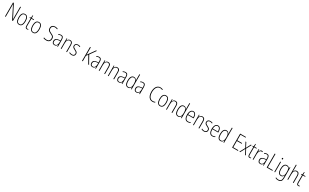

<svg xmlns="http://www.w3.org/2000/svg" viewBox="740 -4520 13716 8520"><g transform="rotate(30 7598.5 -259.5)"><path d="M491 0H449L122 -646H119Q121 -616 121.5 -584.5Q122 -553 122 -512V0H84V-714H127L454 -72H456Q455 -108 454.5 -146Q454 -184 454 -211V-714H491Z M988 -265Q988 -133 943 -61.5Q898 10 807 10Q717 10 670.5 -62Q624 -134 624 -266Q624 -398 670.5 -468.5Q717 -539 808 -539Q902 -539 945 -465Q988 -391 988 -265ZM662 -266Q662 -151 697.5 -87.5Q733 -24 807 -24Q881 -24 915.5 -85.5Q950 -147 950 -266Q950 -375 917.5 -440Q885 -505 808 -505Q733 -505 697.5 -443Q662 -381 662 -266Z M1214 -24Q1230 -24 1244.5 -27Q1259 -30 1269 -35V-2Q1257 3 1242 6.5Q1227 10 1208 10Q1155 10 1134 -24Q1113 -58 1113 -124V-496H1054V-520L1113 -530L1123 -657H1151V-529H1270V-496H1151V-124Q1151 -74 1164 -49Q1177 -24 1214 -24Z M1702 -265Q1702 -133 1657 -61.5Q1612 10 1521 10Q1431 10 1384.5 -62Q1338 -134 1338 -266Q1338 -398 1384.5 -468.5Q1431 -539 1522 -539Q1616 -539 1659 -465Q1702 -391 1702 -265ZM1376 -266Q1376 -151 1411.5 -87.5Q1447 -24 1521 -24Q1595 -24 1629.5 -85.5Q1664 -147 1664 -266Q1664 -375 1631.5 -440Q1599 -505 1522 -505Q1447 -505 1411.5 -443Q1376 -381 1376 -266Z M2399 -186Q2399 -91 2345.5 -40.5Q2292 10 2202 10Q2160 10 2121 3Q2082 -4 2050 -17V-58Q2081 -44 2121.5 -35Q2162 -26 2203 -26Q2277 -26 2318.5 -68Q2360 -110 2360 -184Q2360 -230 2344 -258Q2328 -286 2295.5 -306.5Q2263 -327 2214 -349Q2169 -369 2133.5 -392Q2098 -415 2077 -450.5Q2056 -486 2056 -543Q2056 -631 2109.5 -677.5Q2163 -724 2246 -724Q2286 -724 2322.5 -715Q2359 -706 2388 -692L2373 -659Q2339 -675 2306 -681.5Q2273 -688 2246 -688Q2177 -688 2136 -650.5Q2095 -613 2095 -544Q2095 -497 2113.5 -467.5Q2132 -438 2163.5 -418.5Q2195 -399 2236 -380Q2287 -357 2323.5 -333.5Q2360 -310 2379.5 -276Q2399 -242 2399 -186Z M2654 -539Q2725 -539 2758 -496Q2791 -453 2791 -357V0H2762L2757 -92H2755Q2740 -51 2709 -20.5Q2678 10 2616 10Q2549 10 2516.5 -32Q2484 -74 2484 -133Q2484 -212 2535.5 -252.5Q2587 -293 2681 -301L2754 -307V-353Q2754 -437 2729.5 -471Q2705 -505 2652 -505Q2626 -505 2598 -497.5Q2570 -490 2538 -472L2524 -503Q2554 -520 2587 -529.5Q2620 -539 2654 -539ZM2684 -271Q2604 -264 2563.5 -230.5Q2523 -197 2523 -133Q2523 -80 2549 -51Q2575 -22 2622 -22Q2691 -22 2722.5 -76Q2754 -130 2755 -218V-276Z M3122 -539Q3188 -539 3223.5 -497Q3259 -455 3259 -365V0H3221V-356Q3221 -435 3194 -470Q3167 -505 3118 -505Q3056 -505 3016.5 -455Q2977 -405 2977 -302V0H2940V-529H2969L2973 -425H2975Q2990 -469 3024.5 -504Q3059 -539 3122 -539Z M3654 -130Q3654 -65 3615 -27.5Q3576 10 3499 10Q3457 10 3423.5 0Q3390 -10 3368 -22V-63Q3395 -46 3429 -35.5Q3463 -25 3499 -25Q3559 -25 3587.5 -53Q3616 -81 3616 -130Q3616 -163 3603 -184Q3590 -205 3565 -221Q3540 -237 3506 -254Q3468 -273 3438.5 -292Q3409 -311 3391.5 -338Q3374 -365 3374 -407Q3374 -465 3413.5 -502Q3453 -539 3527 -539Q3562 -539 3593 -531Q3624 -523 3649 -510L3633 -477Q3588 -505 3526 -505Q3474 -505 3442.5 -480Q3411 -455 3411 -407Q3411 -362 3440 -338Q3469 -314 3522 -287Q3558 -268 3588.5 -249Q3619 -230 3636.5 -202.5Q3654 -175 3654 -130Z M4393 0H4350L4139 -373L4069 -283V0H4030V-714H4069V-328Q4077 -342 4092 -364.5Q4107 -387 4127 -416L4339 -714H4384L4166 -405Z M4602 -539Q4673 -539 4706 -496Q4739 -453 4739 -357V0H4710L4705 -92H4703Q4688 -51 4657 -20.5Q4626 10 4564 10Q4497 10 4464.5 -32Q4432 -74 4432 -133Q4432 -212 4483.5 -252.5Q4535 -293 4629 -301L4702 -307V-353Q4702 -437 4677.5 -471Q4653 -505 4600 -505Q4574 -505 4546 -497.5Q4518 -490 4486 -472L4472 -503Q4502 -520 4535 -529.5Q4568 -539 4602 -539ZM4632 -271Q4552 -264 4511.5 -230.5Q4471 -197 4471 -133Q4471 -80 4497 -51Q4523 -22 4570 -22Q4639 -22 4670.5 -76Q4702 -130 4703 -218V-276Z M5070 -539Q5136 -539 5171.5 -497Q5207 -455 5207 -365V0H5169V-356Q5169 -435 5142 -470Q5115 -505 5066 -505Q5004 -505 4964.5 -455Q4925 -405 4925 -302V0H4888V-529H4917L4921 -425H4923Q4938 -469 4972.5 -504Q5007 -539 5070 -539Z M5537 -539Q5603 -539 5638.5 -497Q5674 -455 5674 -365V0H5636V-356Q5636 -435 5609 -470Q5582 -505 5533 -505Q5471 -505 5431.5 -455Q5392 -405 5392 -302V0H5355V-529H5384L5388 -425H5390Q5405 -469 5439.5 -504Q5474 -539 5537 -539Z M5956 -539Q6027 -539 6060 -496Q6093 -453 6093 -357V0H6064L6059 -92H6057Q6042 -51 6011 -20.5Q5980 10 5918 10Q5851 10 5818.5 -32Q5786 -74 5786 -133Q5786 -212 5837.5 -252.5Q5889 -293 5983 -301L6056 -307V-353Q6056 -437 6031.5 -471Q6007 -505 5954 -505Q5928 -505 5900 -497.5Q5872 -490 5840 -472L5826 -503Q5856 -520 5889 -529.5Q5922 -539 5956 -539ZM5986 -271Q5906 -264 5865.5 -230.5Q5825 -197 5825 -133Q5825 -80 5851 -51Q5877 -22 5924 -22Q5993 -22 6024.5 -76Q6056 -130 6057 -218V-276Z M6387 10Q6302 10 6258.5 -58.5Q6215 -127 6215 -258Q6215 -395 6261 -467Q6307 -539 6391 -539Q6449 -539 6484.5 -506.5Q6520 -474 6533 -433H6535Q6534 -456 6533.5 -476.5Q6533 -497 6533 -517V-760H6570V0H6540L6535 -100H6533Q6519 -58 6484.5 -24Q6450 10 6387 10ZM6392 -24Q6463 -24 6498 -80.5Q6533 -137 6533 -236V-294Q6533 -393 6498 -449Q6463 -505 6395 -505Q6326 -505 6290 -442Q6254 -379 6254 -258Q6254 -145 6287 -84.5Q6320 -24 6392 -24Z M6855 -539Q6926 -539 6959 -496Q6992 -453 6992 -357V0H6963L6958 -92H6956Q6941 -51 6910 -20.5Q6879 10 6817 10Q6750 10 6717.5 -32Q6685 -74 6685 -133Q6685 -212 6736.5 -252.5Q6788 -293 6882 -301L6955 -307V-353Q6955 -437 6930.5 -471Q6906 -505 6853 -505Q6827 -505 6799 -497.5Q6771 -490 6739 -472L6725 -503Q6755 -520 6788 -529.5Q6821 -539 6855 -539ZM6885 -271Q6805 -264 6764.5 -230.5Q6724 -197 6724 -133Q6724 -80 6750 -51Q6776 -22 6823 -22Q6892 -22 6923.5 -76Q6955 -130 6956 -218V-276Z M7641 -689Q7582 -689 7539.5 -662Q7497 -635 7469.5 -589Q7442 -543 7428.5 -483.5Q7415 -424 7415 -358Q7415 -258 7441.5 -183.5Q7468 -109 7518 -67.5Q7568 -26 7639 -26Q7679 -26 7710.5 -34.5Q7742 -43 7765 -54V-18Q7741 -5 7708.5 2.5Q7676 10 7637 10Q7555 10 7496.5 -35Q7438 -80 7406.5 -162.5Q7375 -245 7375 -358Q7375 -433 7391 -499Q7407 -565 7440 -615.5Q7473 -666 7523 -695Q7573 -724 7641 -724Q7712 -724 7773 -692L7757 -658Q7728 -675 7698.5 -682Q7669 -689 7641 -689Z M8212 -265Q8212 -133 8167 -61.5Q8122 10 8031 10Q7941 10 7894.5 -62Q7848 -134 7848 -266Q7848 -398 7894.5 -468.5Q7941 -539 8032 -539Q8126 -539 8169 -465Q8212 -391 8212 -265ZM7886 -266Q7886 -151 7921.5 -87.5Q7957 -24 8031 -24Q8105 -24 8139.5 -85.5Q8174 -147 8174 -266Q8174 -375 8141.5 -440Q8109 -505 8032 -505Q7957 -505 7921.5 -443Q7886 -381 7886 -266Z M8519 -539Q8585 -539 8620.5 -497Q8656 -455 8656 -365V0H8618V-356Q8618 -435 8591 -470Q8564 -505 8515 -505Q8453 -505 8413.5 -455Q8374 -405 8374 -302V0H8337V-529H8366L8370 -425H8372Q8387 -469 8421.5 -504Q8456 -539 8519 -539Z M8949 10Q8864 10 8820.5 -58.5Q8777 -127 8777 -258Q8777 -395 8823 -467Q8869 -539 8953 -539Q9011 -539 9046.5 -506.5Q9082 -474 9095 -433H9097Q9096 -456 9095.5 -476.5Q9095 -497 9095 -517V-760H9132V0H9102L9097 -100H9095Q9081 -58 9046.5 -24Q9012 10 8949 10ZM8954 -24Q9025 -24 9060 -80.5Q9095 -137 9095 -236V-294Q9095 -393 9060 -449Q9025 -505 8957 -505Q8888 -505 8852 -442Q8816 -379 8816 -258Q8816 -145 8849 -84.5Q8882 -24 8954 -24Z M9433 -539Q9490 -539 9525.5 -506Q9561 -473 9577 -418.5Q9593 -364 9593 -300V-267H9295Q9294 -149 9333.5 -86.5Q9373 -24 9451 -24Q9513 -24 9575 -61V-23Q9547 -7 9516.5 1.5Q9486 10 9449 10Q9350 10 9303.5 -64.5Q9257 -139 9257 -263Q9257 -345 9276.5 -407Q9296 -469 9335 -504Q9374 -539 9433 -539ZM9433 -505Q9374 -505 9337.5 -454Q9301 -403 9296 -300H9557Q9557 -357 9544 -403.5Q9531 -450 9503.5 -477.5Q9476 -505 9433 -505Z M9900 -539Q9966 -539 10001.5 -497Q10037 -455 10037 -365V0H9999V-356Q9999 -435 9972 -470Q9945 -505 9896 -505Q9834 -505 9794.5 -455Q9755 -405 9755 -302V0H9718V-529H9747L9751 -425H9753Q9768 -469 9802.5 -504Q9837 -539 9900 -539Z M10432 -130Q10432 -65 10393 -27.5Q10354 10 10277 10Q10235 10 10201.5 0Q10168 -10 10146 -22V-63Q10173 -46 10207 -35.5Q10241 -25 10277 -25Q10337 -25 10365.5 -53Q10394 -81 10394 -130Q10394 -163 10381 -184Q10368 -205 10343 -221Q10318 -237 10284 -254Q10246 -273 10216.5 -292Q10187 -311 10169.5 -338Q10152 -365 10152 -407Q10152 -465 10191.5 -502Q10231 -539 10305 -539Q10340 -539 10371 -531Q10402 -523 10427 -510L10411 -477Q10366 -505 10304 -505Q10252 -505 10220.5 -480Q10189 -455 10189 -407Q10189 -362 10218 -338Q10247 -314 10300 -287Q10336 -268 10366.5 -249Q10397 -230 10414.5 -202.5Q10432 -175 10432 -130Z M10696 -539Q10753 -539 10788.5 -506Q10824 -473 10840 -418.5Q10856 -364 10856 -300V-267H10558Q10557 -149 10596.5 -86.5Q10636 -24 10714 -24Q10776 -24 10838 -61V-23Q10810 -7 10779.5 1.5Q10749 10 10712 10Q10613 10 10566.5 -64.5Q10520 -139 10520 -263Q10520 -345 10539.5 -407Q10559 -469 10598 -504Q10637 -539 10696 -539ZM10696 -505Q10637 -505 10600.5 -454Q10564 -403 10559 -300H10820Q10820 -357 10807 -403.5Q10794 -450 10766.5 -477.5Q10739 -505 10696 -505Z M11126 10Q11041 10 10997.5 -58.5Q10954 -127 10954 -258Q10954 -395 11000 -467Q11046 -539 11130 -539Q11188 -539 11223.5 -506.5Q11259 -474 11272 -433H11274Q11273 -456 11272.5 -476.5Q11272 -497 11272 -517V-760H11309V0H11279L11274 -100H11272Q11258 -58 11223.5 -24Q11189 10 11126 10ZM11131 -24Q11202 -24 11237 -80.5Q11272 -137 11272 -236V-294Q11272 -393 11237 -449Q11202 -505 11134 -505Q11065 -505 11029 -442Q10993 -379 10993 -258Q10993 -145 11026 -84.5Q11059 -24 11131 -24Z M12021 0H11722V-714H12021V-679H11761V-393H12007V-357H11761V-36H12021Z M12238 -273 12101 -529H12143L12261 -302L12380 -529H12422L12284 -271L12428 0H12386L12261 -241L12133 0H12092Z M12625 -24Q12641 -24 12655.5 -27Q12670 -30 12680 -35V-2Q12668 3 12653 6.5Q12638 10 12619 10Q12566 10 12545 -24Q12524 -58 12524 -124V-496H12465V-520L12524 -530L12534 -657H12562V-529H12681V-496H12562V-124Q12562 -74 12575 -49Q12588 -24 12625 -24Z M12938 -538Q12952 -538 12966 -535.5Q12980 -533 12993 -527L12985 -491Q12975 -495 12963 -497.5Q12951 -500 12937 -500Q12897 -500 12869.5 -468.5Q12842 -437 12827.5 -387.5Q12813 -338 12813 -283V0H12776V-529H12806L12811 -420H12814Q12823 -448 12839 -475Q12855 -502 12879.5 -520Q12904 -538 12938 -538Z M13200 -539Q13271 -539 13304 -496Q13337 -453 13337 -357V0H13308L13303 -92H13301Q13286 -51 13255 -20.5Q13224 10 13162 10Q13095 10 13062.5 -32Q13030 -74 13030 -133Q13030 -212 13081.5 -252.5Q13133 -293 13227 -301L13300 -307V-353Q13300 -437 13275.5 -471Q13251 -505 13198 -505Q13172 -505 13144 -497.5Q13116 -490 13084 -472L13070 -503Q13100 -520 13133 -529.5Q13166 -539 13200 -539ZM13230 -271Q13150 -264 13109.5 -230.5Q13069 -197 13069 -133Q13069 -80 13095 -51Q13121 -22 13168 -22Q13237 -22 13268.5 -76Q13300 -130 13301 -218V-276Z M13494 0V-714H13533V-36H13787V0Z M13905 -726Q13921 -726 13928 -715Q13935 -704 13935 -689Q13935 -671 13927 -660.5Q13919 -650 13904 -650Q13889 -650 13881.5 -661Q13874 -672 13874 -688Q13874 -704 13881 -715Q13888 -726 13905 -726ZM13922 -529V0H13885V-529Z M14227 -539Q14284 -539 14316 -511.5Q14348 -484 14364 -445H14368L14373 -529H14403V27Q14403 130 14357 185.5Q14311 241 14208 241Q14167 241 14133.5 232.5Q14100 224 14071 209V170Q14102 187 14135 197Q14168 207 14208 207Q14288 207 14326.5 163.5Q14365 120 14365 30V-10Q14365 -33 14365.5 -55Q14366 -77 14368 -105H14365Q14350 -53 14313 -21.5Q14276 10 14219 10Q14139 10 14094 -57.5Q14049 -125 14049 -261Q14049 -392 14093 -465.5Q14137 -539 14227 -539ZM14230 -505Q14155 -505 14121 -439Q14087 -373 14087 -261Q14087 -141 14122 -82.5Q14157 -24 14224 -24Q14277 -24 14308 -54.5Q14339 -85 14352 -132.5Q14365 -180 14365 -232V-308Q14365 -365 14352 -409.5Q14339 -454 14309 -479.5Q14279 -505 14230 -505Z M14591 -503Q14591 -462 14588 -430H14591Q14601 -458 14619 -482.5Q14637 -507 14665.5 -523Q14694 -539 14735 -539Q14802 -539 14837.5 -494.5Q14873 -450 14873 -360V0H14835V-354Q14835 -435 14807 -469.5Q14779 -504 14731 -504Q14670 -504 14630.5 -453.5Q14591 -403 14591 -295V0H14554V-760H14591Z M15122 -24Q15138 -24 15152.5 -27Q15167 -30 15177 -35V-2Q15165 3 15150 6.5Q15135 10 15116 10Q15063 10 15042 -24Q15021 -58 15021 -124V-496H14962V-520L15021 -530L15031 -657H15059V-529H15178V-496H15059V-124Q15059 -74 15072 -49Q15085 -24 15122 -24Z"/></g></svg>

Font: Noto Sans Kannada Condensed ExtraLight
Style: Regular
Weight: 200
Width: 3
Designer: Jelle Bosma - Monotype Design Team
Foundry: Monotype Imaging Inc.
Version: Version 2.005; ttfautohint (v1.8.4.7-5d5b)